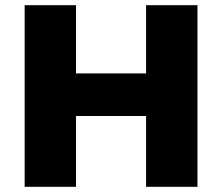

<svg xmlns="http://www.w3.org/2000/svg" viewBox="-20 -720 856 740"><path d="M543 -700H741V0H543ZM273 0H75V-700H273ZM557 -273H259V-437H557Z"/></svg>

Font: MOST Montserrat ExtraBold
Style: Regular
Weight: 800
Designer: Julieta Ulanovsky
Foundry: Julieta Ulanovsky
Version: Version 8.000;March 11, 2024;FontCreator 15.0.0.2926 64-bit